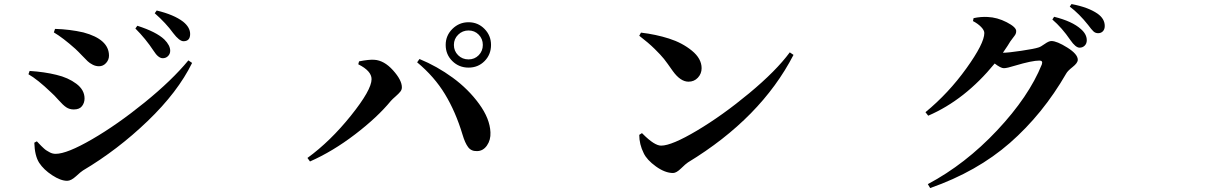

<svg xmlns="http://www.w3.org/2000/svg" viewBox="-20 -867 6040 959"><path d="M793 -576.2Q770.5 -576.2 747.1 -613.3Q708 -672.9 656.2 -724.6L666 -738.3Q760.7 -708 800.8 -669.9Q830.1 -640.6 830.1 -613.3Q830.1 -597.7 819.3 -586.9Q808.6 -576.2 793 -576.2ZM896.5 -661.1Q876 -661.1 844.7 -702.1Q809.6 -751 752.9 -800.8L762.7 -814.5Q848.6 -793.9 894.5 -758.8Q929.7 -730.5 929.7 -697.3Q929.7 -661.1 896.5 -661.1ZM356.4 -623Q293.9 -678.7 249 -705.1L254.9 -722.7Q328.1 -720.7 396.5 -705.1Q524.4 -670.9 524.4 -588.9Q524.4 -568.4 509.8 -552.2Q495.1 -536.1 474.6 -536.1Q458 -536.1 442.9 -543.9Q427.7 -551.8 418 -561Q408.2 -570.3 389.6 -589.8Q371.1 -609.4 356.4 -623ZM257.8 -98.6Q314.5 -98.6 439.9 -171.4Q565.4 -244.1 702.1 -355Q838.9 -465.8 920.9 -565.4L939.5 -552.7Q868.2 -407.2 717.8 -262.7Q567.4 -118.2 394.5 -15.6Q384.8 -9.8 359.9 13.2Q335 36.1 315.4 36.1Q283.2 36.1 240.7 8.3Q198.2 -19.5 175.8 -53.7Q153.3 -88.9 151.4 -154.3L164.1 -161.1Q165 -160.2 173.8 -150.9Q182.6 -141.6 186 -138.2Q189.5 -134.8 197.8 -127Q206.1 -119.1 211.9 -115.7Q217.8 -112.3 226.1 -107.4Q234.4 -102.5 242.2 -100.6Q250 -98.6 257.8 -98.6ZM235.4 -405.3Q167 -470.7 122.1 -496.1L127.9 -512.7Q203.1 -507.8 261.7 -493.2Q320.3 -479.5 361.3 -448.7Q402.3 -418 402.3 -375Q402.3 -353.5 389.6 -336.9Q377 -320.3 348.6 -320.3Q327.1 -320.3 311 -331.1Q294.9 -341.8 272.5 -367.2Q250 -392.6 235.4 -405.3Z M2206.1 -642.6Q2206.1 -689.5 2239.7 -722.7Q2273.4 -755.9 2320.3 -755.9Q2367.2 -755.9 2399.9 -722.7Q2432.6 -689.5 2432.6 -642.6Q2432.6 -594.7 2400.4 -562Q2368.2 -529.3 2320.3 -529.3Q2272.5 -529.3 2239.3 -562Q2206.1 -594.7 2206.1 -642.6ZM2320.3 -570.3Q2350.6 -570.3 2371.1 -591.3Q2391.6 -612.3 2391.6 -642.6Q2391.6 -672.9 2371.1 -693.8Q2350.6 -714.8 2320.3 -714.8Q2290 -714.8 2268.6 -693.8Q2247.1 -672.9 2247.1 -642.6Q2247.1 -612.3 2268.1 -591.3Q2289.1 -570.3 2320.3 -570.3ZM1835.9 -471.7Q1835.9 -512.7 1769.5 -545.9L1773.4 -560.5Q1823.2 -570.3 1849.6 -568.4Q1898.4 -565.4 1942.9 -516.1Q1987.3 -466.8 1987.3 -430.7Q1987.3 -418.9 1979.5 -409.2Q1971.7 -399.4 1956.1 -385.7Q1940.4 -372.1 1932.6 -363.3Q1865.2 -281.2 1753.4 -195.8Q1641.6 -110.4 1528.3 -60.5L1515.6 -78.1Q1629.9 -161.1 1732.9 -289.6Q1835.9 -418 1835.9 -471.7ZM2429.7 -206.1Q2431.6 -168 2412.1 -140.1Q2392.6 -112.3 2362.3 -112.3Q2334 -111.3 2318.4 -131.8Q2302.7 -152.3 2290 -195.3Q2255.9 -308.6 2202.6 -396.5Q2149.4 -484.4 2063.5 -555.7L2075.2 -572.3Q2163.1 -536.1 2241.2 -479Q2319.3 -421.9 2373 -348.1Q2426.8 -274.4 2429.7 -206.1Z M3172.9 -688.5 3181.6 -704.1Q3255.9 -695.3 3321.8 -674.3Q3387.7 -653.3 3436 -613.8Q3484.4 -574.2 3484.4 -526.4Q3484.4 -499 3465.8 -479Q3447.3 -459 3418.9 -459Q3378.9 -459 3340.8 -511.7Q3311.5 -553.7 3296.4 -572.8Q3281.2 -591.8 3250 -622.6Q3218.8 -653.3 3172.9 -688.5ZM3282.2 -139.6Q3335 -139.6 3461.4 -214.8Q3587.9 -290 3722.2 -401.4Q3856.4 -512.7 3924.8 -605.5L3943.4 -592.8Q3780.3 -277.3 3416 -55.7Q3405.3 -48.8 3381.8 -25.9Q3358.4 -2.9 3341.8 -2.9Q3301.8 -2.9 3256.3 -35.6Q3210.9 -68.4 3195.3 -101.6Q3172.9 -146.5 3172.9 -193.4L3186.5 -202.1Q3188.5 -200.2 3191.4 -197.3Q3249 -139.6 3282.2 -139.6Z M4989.3 -603.5Q5015.6 -603.5 5081.1 -613.3Q5146.5 -623 5167 -629.9Q5177.7 -632.8 5198.2 -647.5Q5218.8 -662.1 5231.4 -662.1Q5258.8 -662.1 5311 -629.4Q5363.3 -596.7 5363.3 -568.4Q5363.3 -552.7 5337.9 -532.7Q5312.5 -512.7 5305.7 -500Q5188.5 -296.9 5024.4 -153.3Q4860.4 -9.8 4626 72.3L4614.3 52.7Q4801.8 -46.9 4960.4 -215.8Q5119.1 -384.8 5183.6 -544.9Q5190.4 -564.5 5171.9 -564.5Q5134.8 -564.5 5049.8 -539.1Q5009.8 -526.4 4994.1 -526.4Q4978.5 -526.4 4948.2 -549.8Q4799.8 -368.2 4616.2 -289.1L4602.5 -306.6Q4717.8 -401.4 4807.1 -525.9Q4896.5 -650.4 4896.5 -702.1Q4896.5 -715.8 4880.4 -732.4Q4864.3 -749 4839.8 -761.7L4842.8 -776.4Q4879.9 -784.2 4913.1 -782.2Q4960.9 -780.3 5008.3 -755.9Q5055.7 -731.4 5055.7 -711.9Q5055.7 -702.1 5052.2 -695.8Q5048.8 -689.5 5040.5 -679.2Q5032.2 -668.9 5026.4 -660.2Q5017.6 -644.5 4989.3 -603.5ZM5236.3 -769.5 5245.1 -783.2Q5335.9 -760.7 5378.9 -721.7Q5408.2 -696.3 5408.2 -666Q5408.2 -649.4 5397.9 -639.2Q5387.7 -628.9 5372.1 -628.9Q5352.5 -628.9 5326.2 -667Q5284.2 -728.5 5236.3 -769.5ZM5323.2 -834 5332 -846.7Q5415 -831.1 5461.9 -798.8Q5498 -773.4 5498 -737.3Q5498 -720.7 5488.8 -710.9Q5479.5 -701.2 5464.8 -701.2Q5451.2 -701.2 5441.4 -710.4Q5431.6 -719.7 5415 -742.2Q5371.1 -797.9 5323.2 -834Z"/></svg>

Font: Bpmf Zihi Serif Bold
Style: Bold
Weight: 700
Foundry: But Ko
Version: Version 1.320